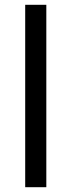

<svg xmlns="http://www.w3.org/2000/svg" viewBox="-20 -780 298 800"><path d="M173 0H85V-760H173Z"/></svg>

Font: Noto Sans Multani
Style: Regular
Weight: 400
Designer: Monotype Design Team
Foundry: Monotype Imaging Inc.
Version: Version 2.002; ttfautohint (v1.8.4.7-5d5b)